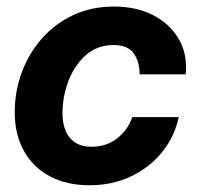

<svg xmlns="http://www.w3.org/2000/svg" viewBox="-20 -547 595 579"><path d="M250 11.7Q180.7 11.7 129.9 -15.6Q79.1 -43 51.8 -92.5Q24.4 -142.1 24.4 -208.5Q24.4 -270.5 45.4 -327.9Q66.4 -385.3 105.7 -430.2Q145 -475.1 200.2 -501.2Q255.4 -527.3 324.2 -527.3Q390.1 -527.3 440.9 -501.7Q491.7 -476.1 518.8 -429.9Q545.9 -383.8 540 -322.8H400.9Q401.4 -359.4 383.8 -385.3Q366.2 -411.1 322.3 -411.1Q272.9 -411.1 238.5 -380.4Q204.1 -349.6 186.3 -302.5Q168.5 -255.4 168.5 -206.5Q168.5 -158.2 190.7 -131.3Q212.9 -104.5 255.9 -104.5Q301.3 -104.5 333.5 -129.9Q365.7 -155.3 378.9 -193.8H519Q505.9 -133.3 467.8 -86.9Q429.7 -40.5 373.5 -14.4Q317.4 11.7 250 11.7Z"/></svg>

Font: Inter Display
Style: Bold Italic
Weight: 700
Italic angle: -9.39999°
Designer: Rasmus Andersson
Foundry: rsms
Version: Version 4.000;git-a52131595